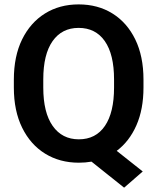

<svg xmlns="http://www.w3.org/2000/svg" viewBox="-20 -741 729 886"><path d="M642.1 -373.5V-336.9Q642.1 -236.8 609.4 -162.6Q576.7 -88.4 518.6 -44.9L638.7 50.3L552.7 125L402.3 4.9Q374 9.8 343.8 9.8Q255.9 9.8 188.2 -32Q120.6 -73.7 82.3 -151.6Q43.9 -229.5 43.9 -336.9V-373.5Q43.9 -481.4 82 -559.1Q120.1 -636.7 187.5 -678.7Q254.9 -720.7 342.8 -720.7Q431.6 -720.7 499 -678.7Q566.4 -636.7 604.2 -559.1Q642.1 -481.4 642.1 -373.5ZM506.3 -336.9V-374.5Q506.3 -490.2 463.6 -551.3Q420.9 -612.3 342.8 -612.3Q265.6 -612.3 222.7 -551.3Q179.7 -490.2 179.7 -374.5V-336.9Q179.7 -221.7 223.1 -159.9Q266.6 -98.1 343.8 -98.1Q421.9 -98.1 464.1 -159.9Q506.3 -221.7 506.3 -336.9Z"/></svg>

Font: Vazirmatn UI SemiBold
Style: Regular
Weight: 600
Designer: Saber Rastikerdar
Foundry: Saber Rastikerdar
Version: Version 33.003